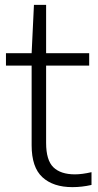

<svg xmlns="http://www.w3.org/2000/svg" viewBox="-20 -760 402 789"><path d="M277.5 9Q198.5 9 154.2 -31.8Q110 -72.5 110 -163V-490.5H4.5V-541.5H110L119.5 -740H169.5V-541.5H346.5V-490.5H169.5V-173Q169.5 -101.5 199.5 -72.5Q229.5 -43.5 288 -43.5Q317 -43.5 356 -52.5V0Q316.5 9 277.5 9Z"/></svg>

Font: Encode Sans Lt
Style: Regular
Weight: 300
Designer: Multiple Designers
Foundry: Impallari Type
Version: Version 3.002; ttfautohint (v1.8.3) -l 8 -r 50 -G 200 -x 14 